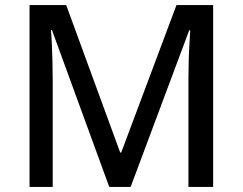

<svg xmlns="http://www.w3.org/2000/svg" viewBox="-20 -734 953 754"><path d="M409 0 184 -616H180Q182 -596 183.5 -563.5Q185 -531 186 -493Q187 -455 187 -417V0H96V-714H240L452 -135H456L673 -714H817V0H720V-423Q720 -458 721 -494Q722 -530 724 -562Q726 -594 727 -615H723L493 0Z"/></svg>

Font: Noto Sans Sundanese Medium
Style: Regular
Weight: 500
Version: Version 2.003